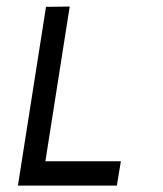

<svg xmlns="http://www.w3.org/2000/svg" viewBox="-20 -581 510 601"><path d="M122.1 -76.2H358.4L345.7 0H36.1L124 -559.6L198.2 -560.5Z"/></svg>

Font: Geo
Style: Oblique
Weight: 500
Italic angle: -11°
Version: Version 001.2